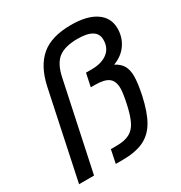

<svg xmlns="http://www.w3.org/2000/svg" viewBox="-165 -819 892 944"><g transform="rotate(-30 281.0 -347.0)"><path d="M236.3 -71.3H267.6Q314.5 -71.3 342.3 -85.9Q370.1 -100.6 386.2 -133.3Q402.3 -166 415 -224.6Q426.8 -281.2 426.8 -306.6Q426.8 -347.7 403.8 -365.7Q380.9 -383.8 327.1 -383.8H302.7L318.4 -458H349.6Q407.2 -458 440.4 -483.4Q473.6 -508.8 473.6 -555.7Q473.6 -623 365.2 -623Q293 -623 256.3 -594.7Q219.7 -566.4 205.1 -496.1L99.6 0H14.6L119.1 -494.1Q141.6 -597.7 200.7 -647.9Q259.8 -698.2 371.1 -698.2Q461.9 -698.2 511.7 -664.1Q561.5 -629.9 561.5 -569.3Q561.5 -519.5 534.7 -480.5Q507.8 -441.4 458 -422.9Q488.3 -407.2 501.5 -383.8Q514.6 -360.4 514.6 -324.2Q514.6 -287.1 501 -221.7Q482.4 -136.7 454.1 -88.4Q425.8 -40 379.4 -18.1Q333 3.9 257.8 3.9H220.7Z"/></g></svg>

Font: Dinish Expanded
Style: Italic
Weight: 400
Width: 7
Italic angle: -12°
Designer: Charles Nix
Foundry: Playbeing
Version: Version 2.005; ttfautohint (v1.8.3)